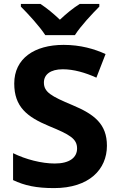

<svg xmlns="http://www.w3.org/2000/svg" viewBox="-20 -954 606 984"><path d="M212 -774H364C392 -819 453 -884 489 -920V-934H389C354 -912 322 -886 287 -853C252 -886 222 -911 187 -934H87V-920C124 -883 183 -819 212 -774ZM528 -207C528 -318 464 -368 352 -415C242 -461 205 -482 205 -531C205 -571 237 -599 302 -599C357 -599 417 -582 474 -556L521 -677C464 -703 393 -724 306 -724C156 -724 53 -654 53 -526C53 -407 118 -355 231 -308C338 -264 375 -243 375 -193C375 -147 337 -116 261 -116C193 -116 112 -137 47 -169V-31C106 -3 166 10 257 10C437 10 528 -86 528 -207Z"/></svg>

Font: Noto Sans Lao UI
Style: Bold
Weight: 700
Designer: Monotype Design Team
Foundry: Monotype Imaging Inc.
Version: Version 2.000